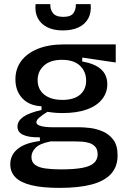

<svg xmlns="http://www.w3.org/2000/svg" viewBox="-20 -739 623 934"><path d="M270 175Q186 175 133 162Q80 149 55 123.5Q30 98 30 60Q30 15 66 -14.5Q102 -44 174 -53V-71Q120 -70 92.5 -83Q65 -96 65 -123Q65 -150 92.5 -170Q120 -190 182 -204V-222Q122 -225 88.5 -261Q55 -297 55 -353Q55 -404 83 -442Q111 -480 164 -501.5Q217 -523 291 -523H543V-435L380 -459V-440Q442 -429 472 -401.5Q502 -374 502 -329Q502 -288 476.5 -256Q451 -224 402.5 -206.5Q354 -189 283 -189Q269 -189 253.5 -190Q238 -191 211 -195Q186 -180 171.5 -167.5Q157 -155 157 -144Q157 -135 169 -129.5Q181 -124 199 -122Q217 -120 234 -120H366Q386 -120 417 -116.5Q448 -113 479 -100Q510 -87 531 -59.5Q552 -32 552 17Q552 72 520 107Q488 142 425.5 158.5Q363 175 270 175ZM275 85Q341 85 380.5 77.5Q420 70 437.5 53.5Q455 37 455 12Q455 -12 443.5 -25Q432 -38 414 -43.5Q396 -49 378 -50Q360 -51 347 -51H226Q174 -41 153.5 -20.5Q133 0 133 25Q133 50 151 63Q169 76 201 80.5Q233 85 275 85ZM283 -253Q340 -253 369.5 -278.5Q399 -304 399 -346Q399 -391 369 -419.5Q339 -448 281 -448Q225 -448 194 -420Q163 -392 163 -349Q163 -320 177 -298.5Q191 -277 218 -265Q245 -253 283 -253ZM153 -719H225Q223 -695 237 -676Q251 -657 288 -657Q325 -657 337.5 -675.5Q350 -694 349 -719H421Q425 -678 409.5 -649.5Q394 -621 362.5 -606Q331 -591 286 -591Q241 -591 210 -606.5Q179 -622 164 -650.5Q149 -679 153 -719Z"/></svg>

Font: Bricolage Grotesque 24pt Medium
Style: Regular
Weight: 500
Designer: Mathieu Triay
Foundry: Atelier Triay
Version: Version 1.001;gftools[0.9.33.dev8+g029e19f]